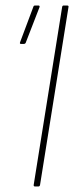

<svg xmlns="http://www.w3.org/2000/svg" viewBox="-20 -675 296 695"><path d="M107 0Q101 0 102 -6L205 -650Q206 -655 210 -655H223Q229 -655 228 -650L125 -6Q124 0 119 0ZM56 -516Q50 -516 53 -523L101 -651Q102 -655 107 -655H120Q122 -655 123 -653Q124 -651 123 -649L73 -520Q71 -516 66 -516Z"/></svg>

Font: Sofia Sans Thin
Style: Italic
Weight: 250
Italic angle: -9°
Version: Version 4.100-B